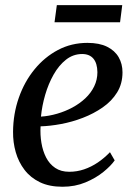

<svg xmlns="http://www.w3.org/2000/svg" viewBox="-20 -719 524 750"><path d="M428 -92.5Q413.5 -71.5 384 -47.5Q354.5 -23.5 313.8 -6.5Q273 10.5 224 10.5Q172.5 10.5 135.8 -7.2Q99 -25 75.8 -55.5Q52.5 -86 41.5 -124.5Q30.5 -163 31 -204.5Q31.5 -274.5 53.5 -337.2Q75.5 -400 114.8 -448Q154 -496 206.5 -523.8Q259 -551.5 321.5 -551.5Q368 -551.5 398.2 -536.5Q428.5 -521.5 443.5 -495.5Q458.5 -469.5 458.5 -436.5Q458.5 -392 437.5 -358Q416.5 -324 381.2 -299.5Q346 -275 303.8 -258.8Q261.5 -242.5 218.2 -234.5Q175 -226.5 138.5 -225.5Q136.5 -192.5 141.8 -161Q147 -129.5 160 -104Q173 -78.5 195.5 -63.2Q218 -48 250.5 -48Q280.5 -48 308.5 -57.5Q336.5 -67 362 -84.2Q387.5 -101.5 409.5 -124.5ZM301 -508Q266 -508 238 -486Q210 -464 189.5 -427.8Q169 -391.5 156.5 -348.5Q144 -305.5 140 -263.5Q171.5 -265.5 203.2 -274.8Q235 -284 263.2 -299.2Q291.5 -314.5 313.5 -335.2Q335.5 -356 348 -381.8Q360.5 -407.5 360.5 -437Q360 -472 344.8 -490Q329.5 -508 301 -508ZM202 -699H457.5L449 -632H193Z"/></svg>

Font: Merriweather 60pt
Style: Italic
Weight: 400
Italic angle: -7.8°
Version: Version 2.101